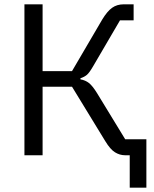

<svg xmlns="http://www.w3.org/2000/svg" viewBox="-20 -718 710 888"><path d="M580 150V-45L618 0H558Q534 0 512 -13.5Q490 -27 467 -65L313 -317H177V0H93V-698H177V-389H313L453 -628Q476 -666 498.5 -682Q521 -698 552 -698H598V-624H535L411 -412Q393 -381 381.5 -371.5Q370 -362 352 -356V-351Q375 -347 391.5 -334Q408 -321 429 -287L559 -74H657V150Z"/></svg>

Font: IBM Plex Sans
Style: Regular
Weight: 400
Designer: Mike Abbink, Paul van der Laan, Pieter van Rosmalen
Foundry: Bold Monday
Version: Version 3.201